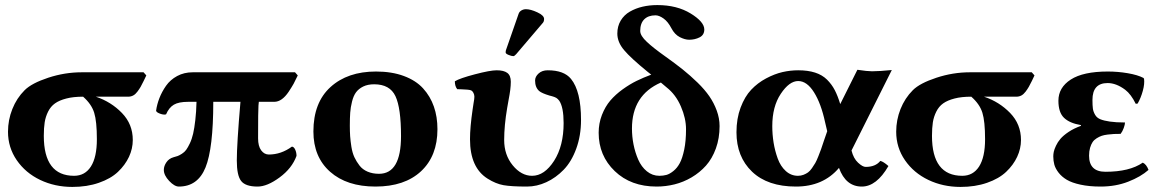

<svg xmlns="http://www.w3.org/2000/svg" viewBox="-20 -718 4540 749"><path d="M480 -340.8C487.1 -340.8 493.7 -342.4 499.5 -345.5C505.4 -348.6 510.9 -353.6 516.1 -360.6C521.3 -367.6 525.5 -373.8 528.6 -379.2C531.7 -384.5 535.6 -392.3 540.5 -402.3L550.8 -423.8L540 -436H298.8C254.9 -436 211.3 -429 168.2 -414.8C125.1 -400.6 94.4 -384.4 76.2 -366.2C55.3 -345.4 39.3 -320.8 28.1 -292.5C16.8 -264.2 11.2 -234.7 11.2 -204.1C11.2 -163.1 22.6 -126.1 45.4 -93C68.2 -60 98.6 -34.3 136.7 -16.1C174.8 2.1 216.6 11.2 262.2 11.2C300.3 11.2 334.8 5.9 365.7 -4.9C396.6 -15.6 421.5 -29.9 440.2 -47.6C458.9 -65.3 473.2 -84.9 483.2 -106.2C493.1 -127.5 498 -149.4 498 -171.9C498 -212.9 484 -248 455.8 -277.1C427.7 -306.2 393.7 -327.5 354 -340.8ZM269 -32.2C190.3 -32.2 150.9 -84.1 150.9 -188C150.9 -208.5 152 -226.1 154.3 -240.7C156.6 -255.4 161.1 -269.4 167.7 -282.7C174.4 -296.1 183.3 -306.7 194.6 -314.7C205.8 -322.7 220.5 -329 238.8 -333.7C257 -338.5 278.8 -340.8 304.2 -340.8C326 -321.6 340.4 -300.8 347.4 -278.3C354.4 -255.9 357.9 -221.4 357.9 -174.8C357.9 -128.3 350.2 -92.9 334.7 -68.6C319.3 -44.4 297.4 -32.2 269 -32.2Z M1130.9 -436H731.9C709.5 -436 689.2 -431.2 671.1 -421.4C653.1 -411.6 638.6 -398.9 627.7 -383.3C616.8 -367.7 608.2 -351.6 601.8 -335.2C595.5 -318.8 591.1 -302.4 588.9 -286.1C589.5 -281.9 594.8 -278 604.7 -274.4C614.7 -270.8 622.4 -270 627.9 -272C635.4 -289.6 645.5 -302.1 658.2 -309.6C670.9 -317.1 689.5 -320.8 713.9 -320.8H746.6C745.9 -294.4 744.4 -270.7 741.9 -249.5C739.5 -228.4 736.7 -210.7 733.4 -196.5C730.1 -182.4 725.9 -169.8 720.7 -158.9C715.5 -148 710.7 -139.6 706.3 -133.5C701.9 -127.5 696.4 -122.4 689.7 -118.2C683 -113.9 677.5 -111 673.1 -109.4C668.7 -107.7 663.2 -106.1 656.7 -104.5C645 -101.2 635.8 -94.7 629.2 -85C622.5 -75.2 619.1 -65.3 619.1 -55.2C619.1 -41.2 626.1 -26.9 639.9 -12.2C653.7 2.4 666.3 9.8 677.7 9.8C726.9 9.8 761.6 -15.1 781.7 -64.7C801.9 -114.3 812 -199.7 812 -320.8H918C908.5 -210.1 903.8 -133.8 903.8 -91.8C903.8 -53.1 909.4 -26.4 920.7 -12C931.9 2.5 953.3 9.8 984.9 9.8C1009.9 9.8 1038.6 -2.1 1070.8 -25.9C1103 -49.6 1125 -77.6 1136.7 -109.9C1136.7 -118.7 1135 -126.8 1131.6 -134.3C1128.2 -141.8 1123.9 -145.7 1118.7 -146C1090.7 -125.5 1060.7 -115.2 1028.8 -115.2C1016.8 -115.2 1006.8 -120.7 998.8 -131.6C990.8 -142.5 986.8 -158 986.8 -178.2C986.8 -253.1 987.3 -295.7 988.3 -306.2C988.9 -311.4 989.4 -316.2 989.7 -320.8H1049.8C1059.9 -320.8 1069.7 -324.1 1079.1 -330.8C1088.5 -337.5 1097.5 -347.2 1106 -359.9C1114.4 -372.6 1120.9 -383.1 1125.5 -391.4C1130 -399.7 1135.4 -410.5 1141.6 -423.8Z M1202.6 -205.1C1202.6 -138.7 1224.4 -86.3 1267.8 -47.9C1311.3 -9.4 1370.3 9.8 1444.8 9.8C1520.7 9.8 1579.9 -10.2 1622.6 -50C1665.2 -89.9 1686.5 -144.5 1686.5 -213.9C1686.5 -246.1 1681.9 -275.6 1672.6 -302.2C1663.3 -328.9 1649.3 -352.6 1630.4 -373.3C1611.5 -394 1586.4 -410.1 1555.2 -421.6C1523.9 -433.2 1487.8 -439 1446.8 -439C1372.9 -439 1313.7 -418.8 1269.3 -378.4C1224.9 -338.1 1202.6 -280.3 1202.6 -205.1ZM1439.5 -389.2C1480.5 -389.2 1508.2 -373.7 1522.7 -342.8C1537.2 -311.8 1544.4 -259.9 1544.4 -187C1544.4 -89 1515.8 -40 1458.5 -40C1441.9 -40 1427.1 -42.8 1414.1 -48.3C1401 -53.9 1390.5 -61.8 1382.6 -72C1374.6 -82.3 1367.9 -93.2 1362.5 -104.7C1357.2 -116.3 1353.3 -129.8 1350.8 -145.3C1348.4 -160.7 1346.8 -174.6 1345.9 -187C1345.1 -199.4 1344.7 -213.1 1344.7 -228C1344.7 -247.9 1345.2 -264.7 1346.2 -278.6C1347.2 -292.4 1349.5 -306.8 1353.3 -321.8C1357 -336.8 1362.2 -348.8 1368.9 -357.9C1375.6 -367 1384.8 -374.5 1396.7 -380.4C1408.6 -386.2 1422.9 -389.2 1439.5 -389.2Z M2246.6 -250C2246.6 -324.9 2233.6 -378.3 2207.5 -410.2C2189.3 -432.6 2159 -443.8 2116.7 -443.8C2102.1 -443.8 2090.2 -439.7 2081.1 -431.4C2071.9 -423.1 2067.4 -413.9 2067.4 -403.8C2067.4 -385.9 2072.8 -372.2 2083.5 -362.8C2090.7 -356.9 2104 -351.1 2123.5 -345.2C2123.9 -345.2 2125.7 -344.7 2129.2 -343.8C2132.6 -342.8 2134.9 -342.1 2136.2 -341.8C2137.5 -341.5 2139.7 -340.7 2142.8 -339.6C2145.9 -338.5 2148.4 -337.3 2150.1 -336.2C2151.9 -335 2153.9 -333.5 2156 -331.5C2158.1 -329.6 2160 -327.5 2161.6 -325.2C2173 -308.3 2178.7 -279.1 2178.7 -237.8C2178.7 -178.5 2166.3 -129.6 2141.6 -90.8C2116.5 -51.8 2087.9 -32.2 2055.7 -32.2C2027.7 -32.2 2002.5 -45.8 1980.2 -73C1957.9 -100.2 1946.8 -133.1 1946.8 -171.9C1946.8 -209.6 1950.7 -251.3 1958.5 -296.9C1959.5 -303.7 1961.3 -314.3 1964.1 -328.6C1966.9 -342.9 1969 -355.8 1970.5 -367.2C1971.9 -378.6 1972.7 -389.2 1972.7 -398.9C1972.7 -415.2 1968.1 -426.8 1959 -433.6C1949.9 -440.4 1936 -443.8 1917.5 -443.8C1900.6 -443.8 1872.3 -438.6 1832.8 -428.2C1793.2 -417.8 1767.1 -408.7 1754.4 -400.9C1754.4 -387.9 1757.5 -377.6 1763.7 -370.1C1765.6 -370.1 1771.2 -370 1780.3 -369.6C1789.4 -369.3 1797.4 -368.8 1804.2 -368.2C1811 -367.5 1815.8 -366.5 1818.4 -365.2C1821.6 -363.6 1824.5 -360.4 1826.9 -355.7C1829.3 -351 1830.6 -346 1830.6 -340.8C1830.6 -335.3 1829.6 -327.3 1827.6 -316.9C1825.7 -306.5 1824.4 -297.9 1823.7 -291C1816.9 -244.5 1813.5 -205.7 1813.5 -174.8C1813.5 -100.9 1836.4 -49.6 1882.3 -21C1903.5 -7.6 1924.2 0.8 1944.3 4.4C1964.8 8 1995.3 9.8 2035.6 9.8C2061.4 9.8 2086.6 4.1 2111.3 -7.3C2136.1 -18.7 2158.6 -34.9 2179 -55.9C2199.3 -76.9 2215.7 -104.3 2228 -138.2C2240.4 -172 2246.6 -209.3 2246.6 -250ZM2031.7 -682.1C2025.6 -682.1 2019.8 -680.6 2014.4 -677.5C2009 -674.4 2005.4 -670.2 2003.4 -665L1953.6 -522C1953 -520 1952.6 -517.1 1952.6 -513.2C1952.6 -509.9 1956.5 -506.8 1964.1 -503.7C1971.8 -500.6 1977.9 -499 1982.4 -499C1985.4 -499 1989.1 -501.6 1993.7 -506.8L2097.7 -628.9C2100.9 -632.5 2102.5 -637.5 2102.5 -644C2102.5 -653.2 2093.8 -661.8 2076.2 -669.9C2058.6 -678.1 2043.8 -682.1 2031.7 -682.1Z M2580.6 -377C2604.3 -358.4 2622.9 -333.7 2636.2 -302.7C2649.6 -271.8 2656.2 -242.2 2656.2 -213.9C2656.2 -183.6 2653.9 -157.1 2649.2 -134.5C2644.4 -111.9 2638.7 -94.2 2631.8 -81.5C2625 -68.8 2616.7 -58.6 2606.9 -50.8C2597.2 -43 2588.1 -37.9 2579.6 -35.6C2571.1 -33.4 2562 -32.2 2552.2 -32.2C2534 -32.2 2517.7 -38.1 2503.4 -49.8C2489.1 -61.5 2477.9 -76.7 2469.7 -95.5C2461.6 -114.2 2455.5 -133.9 2451.4 -154.5C2447.3 -175.2 2445.3 -196 2445.3 -216.8C2445.3 -303.4 2482.9 -363.1 2558.1 -396ZM2520.5 -426.8C2500.3 -419.3 2481.4 -411.2 2463.6 -402.6C2445.9 -394 2427.7 -382.9 2408.9 -369.4C2390.2 -355.9 2374.2 -341.3 2360.8 -325.7C2347.5 -310.1 2336.6 -291.3 2328.1 -269.5C2319.7 -247.7 2315.4 -224.6 2315.4 -200.2C2315.4 -140.6 2336.3 -90.7 2378.2 -50.5C2420 -10.3 2474.4 9.8 2541.5 9.8C2565.3 9.8 2588.6 6.9 2611.6 1.2C2634.5 -4.5 2656.7 -13.6 2678 -26.1C2699.3 -38.7 2718 -54 2734.1 -72C2750.2 -90.1 2763.1 -112.4 2772.7 -138.9C2782.3 -165.4 2787.1 -194.5 2787.1 -226.1C2787.1 -246.3 2783.4 -266.4 2776.1 -286.4C2768.8 -306.4 2759.2 -325 2747.3 -342.3C2735.4 -359.5 2720.1 -377.4 2701.2 -395.8C2682.3 -414.1 2663.1 -431.2 2643.6 -446.8C2624 -462.4 2601.2 -479.5 2575.2 -498C2544.3 -519.9 2520.5 -538.6 2503.9 -554.2C2486.3 -570.5 2477.5 -584.8 2477.5 -597.2C2477.5 -617 2482.7 -632.2 2493.2 -642.6C2503.6 -653 2518.2 -658.2 2537.1 -658.2C2546.5 -658.2 2557 -654.1 2568.6 -645.8C2580.2 -637.5 2590.3 -624.8 2599.1 -607.9C2607.6 -591.6 2618.5 -580.1 2631.8 -573.2C2645.2 -566.4 2657.4 -563 2668.5 -563C2683.4 -563 2697 -566.1 2709.2 -572.3C2721.4 -578.5 2727.5 -588.7 2727.5 -603C2727.5 -622.9 2709.7 -643.7 2674.1 -665.5C2638.4 -687.3 2595.2 -698.2 2544.4 -698.2C2523.9 -698.2 2504.6 -696.1 2486.6 -691.9C2468.5 -687.7 2452 -681.2 2437 -672.6C2422 -664 2410.2 -652.3 2401.4 -637.7C2392.6 -623 2388.2 -606.1 2388.2 -586.9C2388.2 -564.8 2397 -543.3 2414.6 -522.5C2432.1 -501.6 2462.7 -473.5 2506.3 -438Z M3207 -206.1 3193.8 -168 3183.1 -136.2C3180.5 -129.1 3176.9 -119.7 3172.4 -108.2C3167.8 -96.6 3163.8 -87.9 3160.4 -82C3157 -76.2 3152.7 -69.5 3147.5 -62C3142.3 -54.5 3137.1 -49 3132.1 -45.4C3127 -41.8 3121.2 -38.7 3114.5 -36.1C3107.8 -33.5 3100.6 -32.2 3092.8 -32.2C3074.9 -32.2 3059.1 -38.4 3045.4 -50.8C3031.7 -63.2 3021.2 -79.4 3013.9 -99.6C3006.6 -119.8 3001.2 -140.5 2997.8 -161.6C2994.4 -182.8 2992.7 -204.3 2992.7 -226.1C2992.7 -276.9 3003.7 -318.8 3025.9 -352.1C3048 -385.3 3070.6 -401.9 3093.8 -401.9C3116.5 -401.9 3137.1 -387.2 3155.5 -357.9C3173.9 -328.6 3188.3 -289.7 3198.7 -241.2ZM3093.8 -443.8C3073.6 -443.8 3053.1 -441.5 3032.5 -436.8C3011.8 -432 2990.5 -423.8 2968.5 -412.1C2946.5 -400.4 2927.2 -385.7 2910.4 -367.9C2893.6 -350.2 2879.9 -327 2869.1 -298.3C2858.4 -269.7 2853 -237.6 2853 -202.1C2853 -138.3 2873.3 -87.1 2913.8 -48.3C2954.3 -9.6 3011.4 9.8 3085 9.8C3155.9 9.8 3211.9 -14.5 3252.9 -63C3270.5 -14.5 3300.1 9.8 3341.8 9.8C3380.2 9.8 3414.9 -16.9 3445.8 -70.3C3432.5 -82 3421.9 -88.7 3414.1 -90.3C3401.7 -74.7 3382.6 -66.9 3356.9 -66.9C3349.1 -66.9 3339.3 -72.3 3327.4 -83.3C3315.5 -94.2 3307 -110 3301.8 -130.9L3459 -444.8C3427.1 -441.6 3401.4 -439.9 3381.8 -439.9C3369.5 -439.9 3350.4 -441.9 3324.7 -445.8L3257.8 -312C3251.3 -333.5 3244.1 -351.7 3236.3 -366.7C3228.5 -381.7 3218.4 -395.3 3206.1 -407.5C3193.7 -419.7 3178.2 -428.8 3159.7 -434.8C3141.1 -440.8 3119.1 -443.8 3093.8 -443.8Z M3944.8 -340.8C3952 -340.8 3958.5 -342.4 3964.4 -345.5C3970.2 -348.6 3975.7 -353.6 3981 -360.6C3986.2 -367.6 3990.3 -373.8 3993.4 -379.2C3996.5 -384.5 4000.5 -392.3 4005.4 -402.3L4015.6 -423.8L4004.9 -436H3763.7C3719.7 -436 3676.2 -429 3633.1 -414.8C3589.9 -400.6 3559.2 -384.4 3541 -366.2C3520.2 -345.4 3504.2 -320.8 3492.9 -292.5C3481.7 -264.2 3476.1 -234.7 3476.1 -204.1C3476.1 -163.1 3487.5 -126.1 3510.3 -93C3533 -60 3563.5 -34.3 3601.6 -16.1C3639.6 2.1 3681.5 11.2 3727.1 11.2C3765.1 11.2 3799.6 5.9 3830.6 -4.9C3861.5 -15.6 3886.3 -29.9 3905 -47.6C3923.7 -65.3 3938.1 -84.9 3948 -106.2C3957.9 -127.5 3962.9 -149.4 3962.9 -171.9C3962.9 -212.9 3948.8 -248 3920.7 -277.1C3892.5 -306.2 3858.6 -327.5 3818.8 -340.8ZM3733.9 -32.2C3655.1 -32.2 3615.7 -84.1 3615.7 -188C3615.7 -208.5 3616.9 -226.1 3619.1 -240.7C3621.4 -255.4 3625.9 -269.4 3632.6 -282.7C3639.2 -296.1 3648.2 -306.7 3659.4 -314.7C3670.7 -322.7 3685.4 -329 3703.6 -333.7C3721.8 -338.5 3743.7 -340.8 3769 -340.8C3790.9 -321.6 3805.3 -300.8 3812.3 -278.3C3819.3 -255.9 3822.8 -221.4 3822.8 -174.8C3822.8 -128.3 3815 -92.9 3799.6 -68.6C3784.1 -44.4 3762.2 -32.2 3733.9 -32.2Z M4300.8 -394C4323.2 -394 4346.2 -385.3 4369.6 -367.7C4384.6 -356.3 4398.3 -338.1 4410.6 -313L4418 -314C4426.4 -328.6 4433.2 -345.2 4438.2 -363.8C4443.3 -382.3 4444.8 -398.1 4442.9 -411.1L4440.4 -414.1C4425.5 -421.9 4405.1 -428 4379.4 -432.4C4353.7 -436.8 4327.8 -439 4301.8 -439C4237.6 -439 4189.5 -428.5 4157.2 -407.7C4125 -386.9 4108.9 -359.4 4108.9 -325.2C4108.9 -294.6 4116.2 -272.3 4130.9 -258.3C4145.5 -244.3 4167.5 -234.9 4196.8 -230V-227.1C4178.5 -220.5 4162.5 -212.6 4148.7 -203.4C4134.8 -194.1 4124.3 -185.1 4116.9 -176.5C4109.6 -167.9 4103.8 -158.9 4099.4 -149.4C4095 -140 4092.1 -132.1 4090.8 -125.7C4089.5 -119.4 4088.9 -113.4 4088.9 -107.9C4088.9 -96.5 4090.3 -85.8 4093 -75.7C4095.8 -65.6 4101.3 -55.2 4109.6 -44.4C4117.9 -33.7 4128.7 -24.4 4141.8 -16.6C4155 -8.8 4172.9 -2.4 4195.3 2.4C4217.8 7.3 4243.8 9.8 4273.4 9.8C4312.8 9.8 4348.8 3.4 4381.3 -9.3C4413.9 -22 4440.3 -37.3 4460.4 -55.2C4454.9 -69.8 4447.4 -79.3 4438 -83.5C4403.5 -59.7 4355 -47.9 4292.5 -47.9C4249.8 -47.9 4228.5 -68.8 4228.5 -110.8C4228.5 -122.2 4229.8 -132.4 4232.4 -141.4C4235 -150.3 4238.3 -157.7 4242.2 -163.6C4246.1 -169.4 4251.5 -174.5 4258.3 -178.7C4265.1 -182.9 4271.6 -186.1 4277.8 -188.2C4284 -190.3 4291.8 -192 4301.3 -193.1C4310.7 -194.3 4318.8 -195 4325.7 -195.3C4332.5 -195.6 4341.1 -195.8 4351.6 -195.8C4356.4 -202 4360.5 -209.6 4363.8 -218.8C4367 -227.9 4368.7 -235 4368.7 -240.2C4344.9 -240.2 4325.3 -241.4 4309.8 -243.7C4294.4 -245.9 4282 -248.9 4272.7 -252.7C4263.4 -256.4 4256.5 -262.3 4252 -270.3C4247.4 -278.2 4244.5 -286.2 4243.4 -294.2C4242.3 -302.2 4241.7 -313.5 4241.7 -328.1C4241.7 -372.1 4261.4 -394 4300.8 -394Z"/></svg>

Font: Linux Biolinum G
Style: Bold
Weight: 700
Designer: Philipp H. Poll
Foundry: Philipp H. Poll
Version: Version 1.1.0